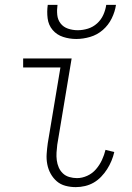

<svg xmlns="http://www.w3.org/2000/svg" viewBox="-20 -760 540 788"><path d="M291 8Q269 8 248.5 2.5Q228 -3 213 -16Q198 -29 188 -47Q178 -65 174 -86Q170 -107 171.5 -128.5Q173 -150 176 -172L228 -483H75V-520H274L215 -166Q213 -150 212 -134Q211 -118 213 -102.5Q215 -87 221 -73Q227 -59 238 -48.5Q249 -38 264.5 -33.5Q280 -29 296 -29Q317 -29 338 -38.5Q359 -48 374 -65.5Q389 -83 398.5 -103.5Q408 -124 413 -145L449 -136Q445 -118 437.5 -100Q430 -82 419.5 -65.5Q409 -49 395 -34.5Q381 -20 364.5 -10.5Q348 -1 329 3.5Q310 8 291 8ZM293 -600Q265 -600 239 -608.5Q213 -617 196 -637Q179 -657 175.5 -684.5Q172 -712 176 -740H216Q213 -719 215 -699Q217 -679 228.5 -664Q240 -649 259 -642.5Q278 -636 299 -636Q320 -636 341 -642.5Q362 -649 378.5 -664Q395 -679 404 -699Q413 -719 416 -740H456Q452 -712 438.5 -684.5Q425 -657 402 -637Q379 -617 350 -608.5Q321 -600 293 -600Z"/></svg>

Font: Iosevka Term Curly Extralight
Style: Italic
Weight: 200
Italic angle: -9°
Designer: Belleve Invis
Foundry: Belleve Invis
Version: Version 32.3.0